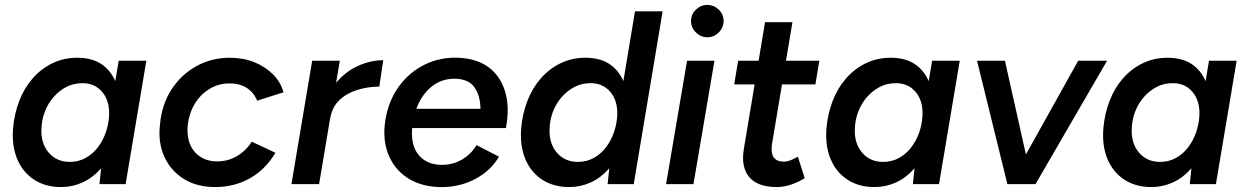

<svg xmlns="http://www.w3.org/2000/svg" viewBox="-20 -746 5051 778"><path d="M383 0 393 -93 461 -500H573L489 0ZM228 12Q164 12 118 -18Q72 -48 49.5 -102Q27 -156 33 -227Q38 -285 58 -337Q78 -389 112 -428Q146 -467 192 -489.5Q238 -512 293 -512Q357 -512 397 -482Q437 -452 454 -399Q471 -346 465 -276Q461 -205 440.5 -151.5Q420 -98 387.5 -61.5Q355 -25 314 -6.5Q273 12 228 12ZM263 -90Q298 -90 327 -106Q356 -122 376.5 -149Q397 -176 408.5 -209Q420 -242 422 -277Q425 -336 395 -372.5Q365 -409 314 -409Q278 -409 248.5 -393.5Q219 -378 196.5 -352Q174 -326 161.5 -293Q149 -260 148 -225Q145 -166 177 -128Q209 -90 263 -90Z M852 12Q777 12 724 -21.5Q671 -55 645.5 -112Q620 -169 628 -239Q635 -321 674 -382Q713 -443 775 -477.5Q837 -512 911 -512Q966 -512 1010.5 -494Q1055 -476 1086 -445Q1117 -414 1129 -372L1022 -338Q1008 -372 979.5 -390Q951 -408 910 -408Q867 -408 831 -387Q795 -366 771.5 -329Q748 -292 741 -243Q736 -199 748.5 -165.5Q761 -132 790 -112Q819 -92 860 -92Q904 -92 941 -114Q978 -136 1000 -172L1096 -127Q1056 -59 992.5 -23.5Q929 12 852 12Z M1161 0 1245 -500H1357L1273 0ZM1279 -265Q1293 -346 1332.5 -398.5Q1372 -451 1425.5 -476.5Q1479 -502 1533 -502L1517 -395Q1472 -395 1429 -382Q1386 -369 1356 -341Q1326 -313 1318 -266Z M1758 12Q1682 9 1629 -26.5Q1576 -62 1552.5 -123Q1529 -184 1542 -262Q1555 -339 1596.5 -396Q1638 -453 1700.5 -484Q1763 -515 1837 -512Q1911 -509 1959 -474Q2007 -439 2026.5 -376Q2046 -313 2030 -227H1650Q1646 -181 1659 -148Q1672 -115 1700 -97Q1728 -79 1766 -78Q1814 -77 1852 -99.5Q1890 -122 1911 -158L2002 -111Q1976 -68 1937 -40Q1898 -12 1852 1Q1806 14 1758 12ZM1667 -305H1927Q1926 -360 1902 -393Q1878 -426 1824 -427Q1770 -428 1729 -395Q1688 -362 1667 -305Z M2442 0 2452 -93 2553 -700H2665L2548 0ZM2287 12Q2223 12 2177 -18Q2131 -48 2108.5 -102Q2086 -156 2092 -227Q2097 -285 2117 -337Q2137 -389 2171 -428Q2205 -467 2251 -489.5Q2297 -512 2352 -512Q2416 -512 2456 -482Q2496 -452 2513 -399Q2530 -346 2524 -276Q2520 -205 2499.5 -151.5Q2479 -98 2446.5 -61.5Q2414 -25 2373 -6.5Q2332 12 2287 12ZM2322 -90Q2357 -90 2386 -106Q2415 -122 2435.5 -149Q2456 -176 2467.5 -209Q2479 -242 2481 -277Q2484 -336 2454 -372.5Q2424 -409 2373 -409Q2337 -409 2307.5 -393.5Q2278 -378 2255.5 -352Q2233 -326 2220.5 -293Q2208 -260 2207 -225Q2204 -166 2236 -128Q2268 -90 2322 -90Z M2679 0 2764 -500H2875L2790 0ZM2846 -595Q2820 -595 2800 -614.5Q2780 -634 2780 -661Q2780 -688 2800 -707Q2820 -726 2846 -726Q2873 -726 2892.5 -707Q2912 -688 2912 -661Q2912 -634 2892.5 -614.5Q2873 -595 2846 -595Z M3128 12Q3050 12 3016 -28.5Q2982 -69 2994 -142L3080 -656H3191L3108 -161Q3103 -126 3115 -108.5Q3127 -91 3158 -91Q3169 -91 3182 -96Q3195 -101 3213 -111L3241 -24Q3211 -6 3182.5 3Q3154 12 3128 12ZM2955 -404 2971 -500H3300L3284 -404Z M3679 0 3689 -93 3757 -500H3869L3785 0ZM3524 12Q3460 12 3414 -18Q3368 -48 3345.5 -102Q3323 -156 3329 -227Q3334 -285 3354 -337Q3374 -389 3408 -428Q3442 -467 3488 -489.5Q3534 -512 3589 -512Q3653 -512 3693 -482Q3733 -452 3750 -399Q3767 -346 3761 -276Q3757 -205 3736.5 -151.5Q3716 -98 3683.5 -61.5Q3651 -25 3610 -6.5Q3569 12 3524 12ZM3559 -90Q3594 -90 3623 -106Q3652 -122 3672.5 -149Q3693 -176 3704.5 -209Q3716 -242 3718 -277Q3721 -336 3691 -372.5Q3661 -409 3610 -409Q3574 -409 3544.5 -393.5Q3515 -378 3492.5 -352Q3470 -326 3457.5 -293Q3445 -260 3444 -225Q3441 -166 3473 -128Q3505 -90 3559 -90Z M4070 0 4349 -500H4466L4176 0ZM4062 0 3939 -500H4052L4164 0Z M4801 0 4811 -93 4879 -500H4991L4907 0ZM4646 12Q4582 12 4536 -18Q4490 -48 4467.5 -102Q4445 -156 4451 -227Q4456 -285 4476 -337Q4496 -389 4530 -428Q4564 -467 4610 -489.5Q4656 -512 4711 -512Q4775 -512 4815 -482Q4855 -452 4872 -399Q4889 -346 4883 -276Q4879 -205 4858.5 -151.5Q4838 -98 4805.5 -61.5Q4773 -25 4732 -6.5Q4691 12 4646 12ZM4681 -90Q4716 -90 4745 -106Q4774 -122 4794.5 -149Q4815 -176 4826.5 -209Q4838 -242 4840 -277Q4843 -336 4813 -372.5Q4783 -409 4732 -409Q4696 -409 4666.5 -393.5Q4637 -378 4614.5 -352Q4592 -326 4579.5 -293Q4567 -260 4566 -225Q4563 -166 4595 -128Q4627 -90 4681 -90Z"/></svg>

Font: Figtree Light SemiBold
Style: Italic
Weight: 600
Italic angle: -9.5°
Version: Version 2.001;gftools[0.9.30]